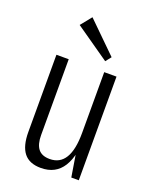

<svg xmlns="http://www.w3.org/2000/svg" viewBox="-145 -853 745 940"><g transform="rotate(20 227.0 -383.0)"><path d="M132 -145Q132 -97 151 -73Q170 -49 211 -49Q264 -49 290.5 -92.5Q317 -136 317 -223L337 -290V-231Q337 -113 299.5 -53Q262 7 185 7Q125 7 96.5 -29Q68 -65 68 -138V-540H132ZM381 0H342L317 -154V-540H381ZM326 -621 303 -592 125 -716 171 -773Z"/></g></svg>

Font: Pathway Extreme Condensed ExtraLight
Style: Regular
Weight: 250
Width: 3
Version: Version 1.001;gftools[0.9.26]